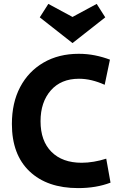

<svg xmlns="http://www.w3.org/2000/svg" viewBox="-20 -952 634 985"><path d="M381 13Q222 13 131.5 -73Q41 -159 41 -316Q41 -425 83.5 -505.5Q126 -586 203.5 -631Q281 -676 384 -676Q427 -676 467 -668Q507 -660 544 -646L517 -517Q484 -532 451 -540Q418 -548 385 -548Q293 -548 240.5 -488Q188 -428 188 -330Q188 -229 244 -173Q300 -117 399 -117Q429 -117 461.5 -122.5Q494 -128 525 -138L547 -15Q474 13 381 13ZM352 -731 184 -863 228 -932 352 -865 476 -932 520 -863Z"/></svg>

Font: Secular One
Style: Regular
Weight: 400
Designer: Michal Sahar
Foundry: Hagilda
Version: Version 1.002; ttfautohint (v1.8.4.7-5d5b);gftools[0.9.29]